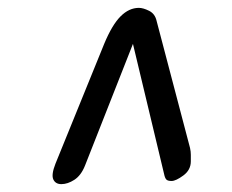

<svg xmlns="http://www.w3.org/2000/svg" viewBox="-20 -664 590 488"><path d="M136 -196Q121 -196 115.5 -208Q110 -220 121 -248L245 -553Q265 -601 286.5 -622.5Q308 -644 333 -644Q344 -644 359 -636.5Q374 -629 378 -611L463 -288Q465 -279 465 -270.5Q465 -262 465 -254Q465 -232 446 -218Q427 -204 416 -204Q406 -204 402.5 -208Q399 -212 397 -222L313 -573H326L196 -243Q186 -218 169 -207Q152 -196 136 -196Z"/></svg>

Font: Alkatra
Style: Regular
Weight: 400
Designer: Suman Bhandary
Version: Version 1.100;gftools[0.9.22]